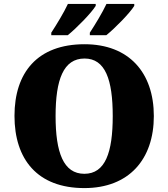

<svg xmlns="http://www.w3.org/2000/svg" viewBox="-20 -951 860 981"><path d="M242 -771H326C371 -807 448 -886 469 -921V-931H327C306 -886 270 -827 242 -784ZM439 -771H523C568 -807 645 -886 666 -921V-931H524C503 -886 467 -827 439 -784ZM411 10C639 10 766 -137 766 -358C766 -580 639 -725 412 -725C171 -725 54 -580 54 -359C54 -137 171 10 411 10ZM411 -63C304 -63 264 -172 264 -358C264 -544 304 -652 412 -652C518 -652 556 -544 556 -358C556 -172 518 -63 411 -63Z"/></svg>

Font: UArctic Serif Black
Style: Regular
Weight: 900
Designer: Customization by Puisto advertising & original work Monotype Design Team
Foundry: Monotype Imaging Inc.
Version: Version 2.004